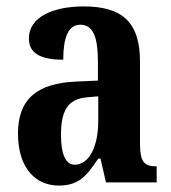

<svg xmlns="http://www.w3.org/2000/svg" viewBox="-20 -568 534 598"><path d="M163 10C225 10 249 -19 286 -74H293L310 0H468V-50H465C428 -50 416 -66 416 -121V-377C416 -502 357 -548 241 -548C145 -548 70 -515 70 -448C70 -403 105 -382 177 -382C177 -450 192 -491 230 -491C272 -491 285 -449 285 -374V-317L218 -314C96 -309 36 -260 36 -152C36 -42 93 10 163 10ZM213 -55C183 -55 170 -90 170 -147C170 -222 190 -260 252 -265L286 -268V-191C286 -111 257 -55 213 -55Z"/></svg>

Font: Noto Serif Khmer ExtraCondensed
Style: Bold
Weight: 700
Width: 2
Designer: Danh Hong and the Monotype Design Team
Foundry: Monotype Imaging Inc.
Version: Version 2.004